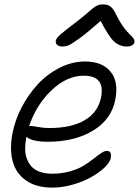

<svg xmlns="http://www.w3.org/2000/svg" viewBox="-20 -773 639 883"><path d="M266.1 -559.1Q250 -559.1 242.2 -567.1Q234.4 -575.2 236.8 -586.9Q239.3 -597.2 255.6 -612.3Q272 -627.4 333 -673.8Q355 -690.4 376.7 -709Q398.4 -727.5 407.2 -735.1Q416 -742.7 427.5 -747.8Q439 -752.9 453.1 -752.9Q475.6 -752.9 488.8 -742.4Q502 -731.9 516.1 -702.1Q528.3 -677.2 542 -657Q555.7 -636.7 565.7 -626.5Q575.7 -616.2 584.2 -607.7Q592.8 -599.1 596.2 -592.5Q599.6 -585.9 598.1 -578.1Q596.7 -569.8 587.2 -564.5Q577.6 -559.1 564.9 -559.1Q529.8 -559.1 504.9 -581.8Q480 -604.5 442.9 -676.8Q382.3 -623 344 -595.5Q305.7 -567.9 293 -563.5Q280.3 -559.1 266.1 -559.1ZM221.2 89.8Q145.5 89.8 98.6 56.2Q51.8 22.5 37.6 -33.9Q23.4 -90.3 38.1 -163.1Q49.8 -222.7 80.3 -280.8Q110.8 -338.9 153.8 -385.5Q196.8 -432.1 254.2 -461.2Q311.5 -490.2 371.1 -490.2Q450.2 -490.2 488.5 -443.4Q526.9 -396.5 509.8 -313Q492.2 -223.1 407.5 -172.1Q322.8 -121.1 200.2 -121.1Q127.4 -121.1 101.1 -144Q96.2 -115.7 95.7 -90.6Q95.2 -65.4 103 -44.2Q110.8 -22.9 124.8 -7.3Q138.7 8.3 163.1 17.1Q187.5 25.9 220.2 25.9Q263.7 25.9 301.5 15.1Q339.4 4.4 364.3 -11Q389.2 -26.4 408.9 -42Q428.7 -57.6 444.6 -68.4Q460.4 -79.1 471.2 -79.1Q496.1 -79.1 488.8 -43.9Q484.4 -24.4 459.5 -1.2Q434.6 22 398.4 42.2Q362.3 62.5 314.2 76.2Q266.1 89.8 221.2 89.8ZM121.1 -193.8Q127.9 -193.8 154.8 -189Q181.6 -184.1 205.1 -184.1Q309.1 -184.1 370.1 -220.5Q431.2 -256.8 444.8 -325.2Q464.4 -424.8 365.2 -424.8Q287.1 -424.8 216.8 -357.7Q146.5 -290.5 113.8 -192.9Q115.7 -193.8 121.1 -193.8Z"/></svg>

Font: Shantell Sans Irregular Bouncy
Style: Italic
Weight: 300
Italic angle: -11.31°
Designer: Stephen Nixon, Anya Danilova, Shantell Martin
Foundry: Arrow Type
Version: Version 1.006;[9816181b4]